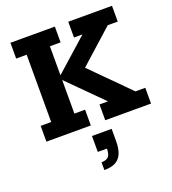

<svg xmlns="http://www.w3.org/2000/svg" viewBox="-150 -695 951 1064"><g transform="rotate(-20 325.5 -162.5)"><path d="M34 0V-93H96V-490H34V-583H296V-490H233V-319L425 -490H375V-583H633V-490H574L349 -288L348 -339L593 -93H651V0H381V-93H431L233 -291V-93H296V0ZM282 258V212Q311 212 323.5 198Q336 184 336 151H282V57H398V131Q398 170 387.5 198.5Q377 227 352 242.5Q327 258 282 258Z"/></g></svg>

Font: Rokkitt SemiBold
Style: Bold
Weight: 700
Version: Version 3.103